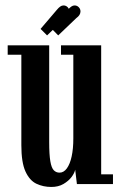

<svg xmlns="http://www.w3.org/2000/svg" viewBox="-20 -694 456 724"><path d="M173.5 11Q143 11 117.2 -1.2Q91.5 -13.5 76 -47.5Q60.5 -81.5 60.5 -146.5V-487.5H9V-523H165.5V-158Q165.5 -111 169.8 -86Q174 -61 182.8 -52Q191.5 -43 204.5 -43Q220.5 -43 232.2 -59.2Q244 -75.5 250.2 -104.2Q256.5 -133 256.5 -172V-487.5H210V-523H361.5V-36.5H406V0H270L263.5 -54Q261 -41.5 249.8 -26.5Q238.5 -11.5 219.2 -0.2Q200 11 173.5 11ZM157.5 -560.5 133 -585 194 -656.5Q201 -665 207 -669.2Q213 -673.5 219.5 -673.5Q228.5 -673.5 235 -667Q241.5 -660.5 241.5 -651Q241.5 -637 226 -626ZM199.5 -560.5 175.5 -585 235.5 -656.5Q242.5 -665 248.8 -669.2Q255 -673.5 261 -673.5Q270.5 -673.5 277 -666.8Q283.5 -660 283.5 -651Q283.5 -637 268 -626Z"/></svg>

Font: Imbue Thin 10pt SemiBold
Style: Regular
Weight: 600
Version: Version 1.102